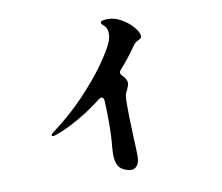

<svg xmlns="http://www.w3.org/2000/svg" viewBox="-86 -888 1171 1015"><g transform="rotate(-10 500.0 -380.5)"><path d="M712 -665Q712 -655 704 -651Q699 -648 691 -644Q683 -640 676.5 -634.5Q670 -629 662 -617Q623 -560 575 -507Q569 -500 569 -493Q569 -485 577 -477Q601 -453 601 -434Q601 -423 596 -412Q591 -401 590 -398Q580 -380 578 -368Q576 -357 576 -305Q576 -260 580 -156Q584 -68 584 -45Q584 -12 572 5.5Q560 23 538 23Q528 23 513 18Q481 8 469.5 -15.5Q458 -39 458 -74Q458 -84 460 -114Q466 -166 466 -247Q466 -313 463 -364Q462 -372 458 -376.5Q454 -381 449 -381Q443 -381 435 -375Q373 -327 314.5 -293Q256 -259 214.5 -242Q173 -225 163 -225Q156 -225 156 -230Q156 -236 168 -245Q265 -317 341 -397Q417 -477 465.5 -544.5Q514 -612 535 -657Q547 -684 547 -709Q547 -738 528 -754Q515 -764 515 -771Q515 -784 555 -784Q592 -784 628.5 -762.5Q665 -741 688.5 -712.5Q712 -684 712 -665Z"/></g></svg>

Font: Shippori Antique B1
Style: Regular
Weight: 400
Designer: FONTDASU
Foundry: FONTDASU / Google Inc. / but / Adobe
Version: Version 2.001